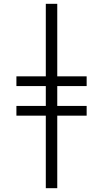

<svg xmlns="http://www.w3.org/2000/svg" viewBox="-20 -843 540 1006"><path d="M220 143V-237H66V-288H220V-392H66V-443H220V-823H280V-443H434V-392H280V-288H434V-237H280V143Z"/></svg>

Font: Iosevka Light
Style: Regular
Weight: 300
Monospace: yes
Designer: Belleve Invis
Foundry: Belleve Invis
Version: Version 32.5.0; ttfautohint (v1.8.4)